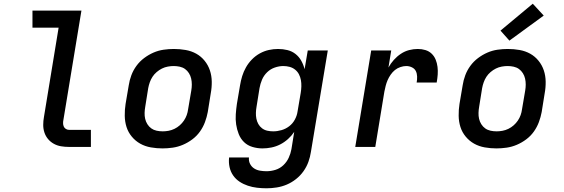

<svg xmlns="http://www.w3.org/2000/svg" viewBox="-20 -792 3040 1035"><path d="M352 0Q330 0 309 -3.5Q288 -7 270 -17Q252 -27 239 -42.5Q226 -58 219.5 -77.5Q213 -97 213 -118.5Q213 -140 217 -162L296 -643H155V-735H419L322 -147Q320 -138 320 -128.5Q320 -119 323.5 -110.5Q327 -102 335 -97Q343 -92 352 -92H470V0Z M856 8Q824 8 793 2.5Q762 -3 736 -17.5Q710 -32 690.5 -55.5Q671 -79 662 -107.5Q653 -136 652.5 -168Q652 -200 657 -232L674 -332Q678 -359 688 -386Q698 -413 715.5 -437Q733 -461 757 -479Q781 -497 807.5 -508.5Q834 -520 862 -524Q890 -528 917 -528Q950 -528 981 -522.5Q1012 -517 1038 -502.5Q1064 -488 1083 -464.5Q1102 -441 1111.5 -412.5Q1121 -384 1121.5 -352Q1122 -320 1116 -288L1100 -188Q1095 -161 1085 -134Q1075 -107 1058 -83Q1041 -59 1017 -41Q993 -23 966 -11.5Q939 0 911 4Q883 8 856 8ZM857 -84Q873 -84 889 -87Q905 -90 920.5 -97.5Q936 -105 949 -116.5Q962 -128 971.5 -142Q981 -156 986.5 -171.5Q992 -187 994 -203L1011 -303Q1014 -320 1014 -336.5Q1014 -353 1010.5 -368.5Q1007 -384 998.5 -397.5Q990 -411 977.5 -420Q965 -429 949 -432.5Q933 -436 916 -436Q901 -436 884.5 -433Q868 -430 853 -422.5Q838 -415 824.5 -403.5Q811 -392 802 -378Q793 -364 787.5 -348.5Q782 -333 779 -317L763 -217Q760 -200 759.5 -183.5Q759 -167 762.5 -151.5Q766 -136 774.5 -122.5Q783 -109 795.5 -100Q808 -91 824 -87.5Q840 -84 857 -84Z M1417 223Q1391 223 1365.5 220Q1340 217 1316 209Q1292 201 1271.5 187.5Q1251 174 1237 154Q1223 134 1217.5 109Q1212 84 1215 57H1322Q1320 76 1328 91.5Q1336 107 1350 116Q1364 125 1381.5 128Q1399 131 1417 131Q1441 131 1465 123.5Q1489 116 1507.5 98.5Q1526 81 1536.5 58Q1547 35 1551 12L1566 -81Q1552 -60 1532.5 -42.5Q1513 -25 1490.5 -13.5Q1468 -2 1443.5 3Q1419 8 1395 8Q1367 8 1340.5 0Q1314 -8 1295.5 -26Q1277 -44 1267 -69Q1257 -94 1253 -121Q1249 -148 1251 -176Q1253 -204 1257 -232L1274 -332Q1278 -357 1285.5 -381.5Q1293 -406 1306 -429Q1319 -452 1338 -471.5Q1357 -491 1380.5 -504Q1404 -517 1429 -522.5Q1454 -528 1479 -528Q1505 -528 1529.5 -522Q1554 -516 1573 -501Q1592 -486 1604 -464.5Q1616 -443 1622 -419L1639 -520H1747L1656 27Q1652 54 1642.5 80.5Q1633 107 1616 131Q1599 155 1575.5 173.5Q1552 192 1526 203Q1500 214 1472 218.5Q1444 223 1417 223ZM1453 -84Q1475 -84 1497.5 -90.5Q1520 -97 1539 -111.5Q1558 -126 1569.5 -147.5Q1581 -169 1584 -191L1601 -291Q1604 -309 1604.5 -326.5Q1605 -344 1602 -360.5Q1599 -377 1591.5 -391.5Q1584 -406 1571 -416.5Q1558 -427 1541.5 -431.5Q1525 -436 1507 -436Q1485 -436 1461.5 -428Q1438 -420 1420 -402.5Q1402 -385 1392.5 -362.5Q1383 -340 1379 -317L1363 -217Q1360 -200 1359.5 -184Q1359 -168 1362 -152.5Q1365 -137 1372.5 -123.5Q1380 -110 1392.5 -100.5Q1405 -91 1420.5 -87.5Q1436 -84 1453 -84Z M1895 0 1981 -520H2089L2074 -428Q2086 -450 2103 -469Q2120 -488 2141 -502Q2162 -516 2185.5 -522Q2209 -528 2232 -528Q2254 -528 2273.5 -522Q2293 -516 2307 -502.5Q2321 -489 2328.5 -470.5Q2336 -452 2338.5 -431.5Q2341 -411 2339.5 -390Q2338 -369 2334 -347H2226Q2229 -363 2228.5 -379.5Q2228 -396 2221.5 -409Q2215 -422 2200.5 -429Q2186 -436 2170 -436Q2155 -436 2138.5 -430.5Q2122 -425 2109 -414.5Q2096 -404 2086 -389.5Q2076 -375 2069.5 -360Q2063 -345 2059 -329Q2055 -313 2052 -298L2003 0Z M2656 8Q2624 8 2593 2.5Q2562 -3 2536 -17.5Q2510 -32 2490.5 -55.5Q2471 -79 2462 -107.5Q2453 -136 2452.5 -168Q2452 -200 2457 -232L2474 -332Q2478 -359 2488 -386Q2498 -413 2515.5 -437Q2533 -461 2557 -479Q2581 -497 2607.5 -508.5Q2634 -520 2662 -524Q2690 -528 2717 -528Q2750 -528 2781 -522.5Q2812 -517 2838 -502.5Q2864 -488 2883 -464.5Q2902 -441 2911.5 -412.5Q2921 -384 2921.5 -352Q2922 -320 2916 -288L2900 -188Q2895 -161 2885 -134Q2875 -107 2858 -83Q2841 -59 2817 -41Q2793 -23 2766 -11.5Q2739 0 2711 4Q2683 8 2656 8ZM2657 -84Q2673 -84 2689 -87Q2705 -90 2720.5 -97.5Q2736 -105 2749 -116.5Q2762 -128 2771.5 -142Q2781 -156 2786.5 -171.5Q2792 -187 2794 -203L2811 -303Q2814 -320 2814 -336.5Q2814 -353 2810.5 -368.5Q2807 -384 2798.5 -397.5Q2790 -411 2777.5 -420Q2765 -429 2749 -432.5Q2733 -436 2716 -436Q2701 -436 2684.5 -433Q2668 -430 2653 -422.5Q2638 -415 2624.5 -403.5Q2611 -392 2602 -378Q2593 -364 2587.5 -348.5Q2582 -333 2579 -317L2563 -217Q2560 -200 2559.5 -183.5Q2559 -167 2562.5 -151.5Q2566 -136 2574.5 -122.5Q2583 -109 2595.5 -100Q2608 -91 2624 -87.5Q2640 -84 2657 -84ZM2726 -573 2678 -627 2852 -772 2911 -708Z"/></svg>

Font: Iosevka SS04 Semibold Extended
Style: Italic
Weight: 600
Width: 7
Italic angle: -9°
Monospace: yes
Designer: Belleve Invis
Foundry: Belleve Invis
Version: Version 19.0.0; ttfautohint (v1.8.4)